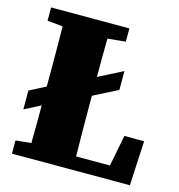

<svg xmlns="http://www.w3.org/2000/svg" viewBox="-99 -740 772 827"><g transform="rotate(15 287.0 -326.0)"><path d="M28 -593V-652H377V-593L297 -585Q296 -543 296 -500.5Q296 -458 296 -414L404 -469V-385L296 -330V-296Q296 -242 296.5 -182Q297 -122 298 -60H449L476 -199H564L554 0H28V-59L97 -66Q98 -110 98 -153Q98 -196 98 -234L26 -197V-281L98 -318V-342Q98 -403 98 -464Q98 -525 97 -586Z"/></g></svg>

Font: Source Serif Pro Black
Style: Regular
Weight: 900
Designer: Frank Grießhammer
Foundry: Adobe Systems Incorporated
Version: Version 3.001;hotconv 1.0.111;makeotfexe 2.5.65597